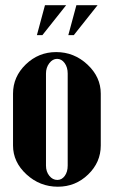

<svg xmlns="http://www.w3.org/2000/svg" viewBox="-20 -704 435 734"><path d="M262.2 -569.8H241.2L272 -684.1H353ZM142.1 -569.8H121.1L151.9 -684.1H232.9ZM194.8 -504.9Q263.2 -504.9 314.2 -457.3Q365.2 -409.7 365.2 -346.2V-147.9Q365.2 -83.5 316.9 -36.9Q268.6 9.8 201.2 9.8Q132.3 9.8 81.1 -37.4Q29.8 -84.5 29.8 -147.9V-346.2Q29.8 -410.6 78.6 -457.8Q127.4 -504.9 194.8 -504.9ZM155.8 -422.9V-70.8Q155.8 -47.9 168.5 -32Q181.2 -16.1 199.2 -16.1Q216.3 -16.1 227.5 -31.5Q238.8 -46.9 238.8 -70.8V-422.9Q238.8 -446.8 227.1 -462.9Q215.3 -479 198.2 -479Q181.2 -479 168.5 -462.4Q155.8 -445.8 155.8 -422.9Z"/></svg>

Font: Moniqa Black Heading
Style: Regular
Weight: 900
Designer: Rajesh Rajput
Foundry: Rajesh Rajput
Version: Version 1.000